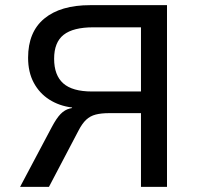

<svg xmlns="http://www.w3.org/2000/svg" viewBox="-20 -725 774 745"><path d="M58 0 181 -232Q199 -266 215 -282.5Q231 -299 251 -304L260 -306L259 -308Q210 -314 171.5 -338.5Q133 -363 111 -404Q89 -445 89 -501Q89 -601 152 -653Q215 -705 330 -705H628V0H527V-286H404Q373 -286 351.5 -280.5Q330 -275 314.5 -260.5Q299 -246 285 -219L170 0ZM337 -370H527V-619H342Q264 -619 227 -590Q190 -561 190 -497Q190 -433 225.5 -401.5Q261 -370 337 -370Z"/></svg>

Font: Nunito Sans 7pt Medium
Style: Regular
Weight: 500
Designer: Vernon Adams
Foundry: Vernon Adams
Version: Version 3.101;gftools[0.9.27]